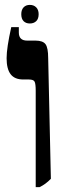

<svg xmlns="http://www.w3.org/2000/svg" viewBox="-20 -758 257 785"><path d="M126 -387Q126 -415 121.5 -424Q117 -433 98 -433H75Q40 -433 23.5 -454.5Q7 -476 7 -520Q7 -562 26 -647H57V-625Q57 -592 91 -592H125Q155 -592 166 -577.5Q177 -563 177 -520L188 -27Q167 -5 142 7H126ZM67 -700Q67 -718 76.5 -728Q86 -738 102 -738Q118 -738 128 -728Q138 -718 138 -700Q138 -681 128 -671.5Q118 -662 102 -662Q86 -662 76.5 -671.5Q67 -681 67 -700Z"/></svg>

Font: Noto Serif Hebrew CondExtraBold
Style: Regular
Weight: 800
Width: 3
Designer: Monotype Design Team
Foundry: Monotype Imaging Inc.
Version: Version 1.000